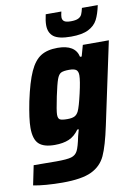

<svg xmlns="http://www.w3.org/2000/svg" viewBox="-113 -771 737 1039"><g transform="rotate(-10 255.0 -251.5)"><path d="M-15 192 7 85Q50 86 132 86Q190 86 214 79Q238 72 249 50Q260 28 271 -27L281 -64H273Q249 -30 217 -16.5Q185 -3 139 -3Q79 -3 52 -28.5Q25 -54 25 -117Q25 -165 44 -260Q66 -363 91 -418Q116 -473 151.5 -495.5Q187 -518 244 -518Q341 -518 356 -449H365L382 -510H525L429 -59Q406 50 382 102Q358 154 304.5 179.5Q251 205 145 205Q101 205 56 201.5Q11 198 -15 192ZM292 -160Q303 -183 319 -252.5Q335 -322 335 -351Q335 -373 324 -381.5Q313 -390 286 -390Q254 -390 240.5 -383Q227 -376 218 -351Q209 -326 195 -260Q179 -183 179 -162Q179 -141 189.5 -135Q200 -129 230 -129Q255 -129 269 -135.5Q283 -142 292 -160ZM205 -649Q205 -673 213 -708H299Q294 -688 294 -677Q294 -662 304.5 -654.5Q315 -647 341 -647Q368 -647 382 -654Q396 -661 401.5 -673.5Q407 -686 412 -708H499Q489 -660 473.5 -630Q458 -600 423.5 -582.5Q389 -565 328 -565Q260 -565 232.5 -586Q205 -607 205 -649Z"/></g></svg>

Font: Saira Semi Condensed
Style: Bold Italic
Weight: 700
Width: 4
Italic angle: -12°
Designer: Hector Gatti with collaboration of the Omnibus-Type team
Foundry: Omnibus-Type
Version: Version 1.001; ttfautohint (v1.8)